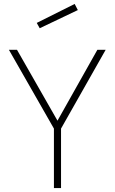

<svg xmlns="http://www.w3.org/2000/svg" viewBox="-20 -952 580 972"><path d="M289 -301V0H253V-301L25 -700H66L271 -341L473 -700H515ZM166 -836 358 -932 374 -901 181 -809Z"/></svg>

Font: TypoPRO Titillium Text
Style: 1 wt
Weight: 100
Designer: Accademia di Belle Arti di Urbino and others
Foundry: Accademia di Belle Arti di Urbino and others.
Version: Version 25.000